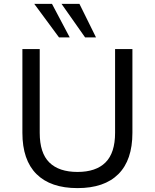

<svg xmlns="http://www.w3.org/2000/svg" viewBox="-20 -957 796 986"><path d="M378 9Q240 9 167.5 -63Q95 -135 95 -275V-705H184V-275Q184 -171 233.5 -122.5Q283 -74 378 -74Q473 -74 522 -123Q571 -172 571 -275V-705H660V-275Q660 -135 588 -63Q516 9 378 9ZM417 -765 296 -937H388L473 -765ZM283 -765 156 -937H247L338 -765Z"/></svg>

Font: Nunito Sans 8pt
Style: Regular
Weight: 400
Version: Version 3.101;gftools[0.9.27]